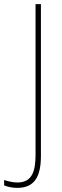

<svg xmlns="http://www.w3.org/2000/svg" viewBox="-81 -734 301 929"><path d="M3 175C87 175 117 119 117 20V-714H91V15C91 97 73 149 3 149C-20 149 -42 143 -61 137V163C-44 170 -22 175 3 175Z"/></svg>

Font: Noto Sans Khmer UI Condensed Thin
Style: Regular
Weight: 100
Width: 3
Designer: Danh Hong and the Monotype Design Team
Foundry: Monotype Imaging Inc.
Version: Version 2.002